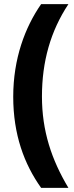

<svg xmlns="http://www.w3.org/2000/svg" viewBox="-20 -751 359 929"><path d="M44 -283C44 -100 97 43 179 158H311C229 21 183 -118 183 -284C183 -454 225 -601 311 -731H179C101 -619 44 -467 44 -283Z"/></svg>

Font: Noto Sans Georgian ExtraCondensed ExtraBold
Style: Regular
Weight: 800
Width: 2
Designer: Monotype Design Team, Akaki Razmadze
Foundry: Google LLC
Version: Version 2.005